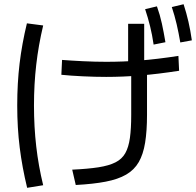

<svg xmlns="http://www.w3.org/2000/svg" viewBox="-20 -871 923 904"><path d="M320 -72.2Q393.3 -75.6 443.3 -83.3Q493.3 -91.1 523.9 -106.7Q554.4 -122.2 570 -150Q585.6 -177.8 591.7 -221.7Q597.8 -265.6 597.8 -330V-550H583.3V-758.9H658.9V-555.6H672.2V-330Q672.2 -254.4 663.3 -199.4Q654.4 -144.4 633.3 -107.8Q612.2 -71.1 573.9 -48.9Q535.6 -26.7 477.2 -15.6Q418.9 -4.4 336.7 0ZM107.8 13.3Q84.4 -83.3 72.8 -176.1Q61.1 -268.9 61.1 -374.4Q61.1 -478.9 72.2 -571.7Q83.3 -664.4 106.7 -761.1L183.3 -751.1Q161.1 -657.8 150.6 -566.1Q140 -474.4 140 -374.4Q140 -273.3 150.6 -181.7Q161.1 -90 183.3 1.1ZM703.3 -661.1Q696.7 -706.7 686.7 -747.2Q676.7 -787.8 663.3 -827.8L718.9 -841.1Q733.3 -801.1 742.2 -760Q751.1 -718.9 758.9 -672.2ZM828.9 -671.1Q821.1 -716.7 811.7 -757.2Q802.2 -797.8 788.9 -837.8L844.4 -851.1Q857.8 -810 867.2 -768.9Q876.7 -727.8 883.3 -681.1ZM268.9 -518.9 272.2 -588.9Q313.3 -585.6 371.1 -582.8Q428.9 -580 480 -580Q558.9 -580 638.9 -586.1Q718.9 -592.2 820 -607.8L823.3 -537.8Q722.2 -522.2 640.6 -515.6Q558.9 -508.9 480 -508.9Q427.8 -508.9 370 -511.7Q312.2 -514.4 268.9 -518.9Z"/></svg>

Font: Paperlogy 4 Regular
Style: Regular
Weight: 400
Designer: redesigned by Lee Juim, glyphs from Gmarket Sans & Montserrat
Foundry: PT&
Version: Version 1.001